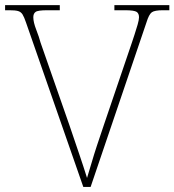

<svg xmlns="http://www.w3.org/2000/svg" viewBox="-20 -734 685 754"><path d="M555.2 -646 335.9 0H307.1L82 -646Q74.7 -667.5 68.4 -677.5Q62 -687.5 50.8 -690.7Q39.6 -693.8 17.1 -693.8H0V-713.9H214.8V-693.8H166Q127.9 -693.8 119.6 -687Q110.8 -680.7 110.8 -666Q110.8 -647 122.3 -617.4Q133.8 -587.9 139.2 -566.9L252 -244.1Q274.9 -176.8 291.5 -127.9Q308.1 -79.1 321.8 -35.2Q326.7 -50.8 331.1 -66.2Q335.4 -81.5 340.3 -96.7Q349.1 -127 360.6 -161.9Q372.1 -196.8 388.2 -244.1L498 -566.9Q501.5 -577.6 508.1 -597.4Q514.6 -617.2 520.3 -636.7Q525.9 -656.2 525.9 -666Q525.9 -680.7 517.1 -687Q507.3 -693.8 471.2 -693.8H429.2V-713.9H645V-693.8H620.1Q587.4 -693.8 576.2 -685.8Q564.9 -677.7 555.2 -646Z"/></svg>

Font: Koh Santepheap Thin
Style: Regular
Weight: 100
Designer: Danh Hong
Version: Version 2.002; ttfautohint (v1.8.3)